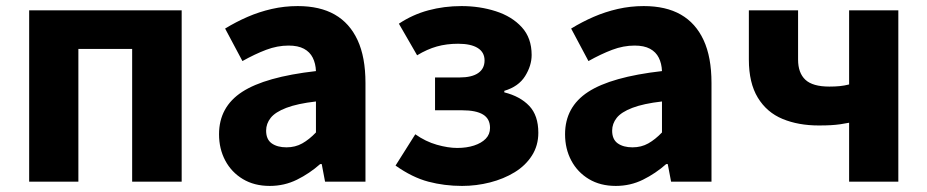

<svg xmlns="http://www.w3.org/2000/svg" viewBox="-20 -598 3053 632"><path d="M76 0V-564H578V0H415V-437H238V0Z M868 14Q817 14 779.5 -8.5Q742 -31 721.5 -69.5Q701 -108 701 -156Q701 -246 777 -295.5Q853 -345 1020 -364Q1019 -389 1009.5 -408Q1000 -427 980.5 -437.5Q961 -448 930 -448Q893 -448 856 -434Q819 -420 778 -397L721 -504Q757 -526 795 -542.5Q833 -559 874.5 -568.5Q916 -578 960 -578Q1033 -578 1082 -550Q1131 -522 1157 -466Q1183 -410 1183 -325V0H1050L1039 -58H1034Q999 -27 957.5 -6.5Q916 14 868 14ZM923 -113Q952 -113 975 -126Q998 -139 1020 -162V-264Q959 -257 922.5 -243Q886 -229 871 -210Q856 -191 856 -168Q856 -139 874.5 -126Q893 -113 923 -113Z M1501 14Q1443 14 1390 0Q1337 -14 1282 -53L1347 -156Q1381 -132 1418 -121.5Q1455 -111 1485 -111Q1516 -111 1540.5 -119Q1565 -127 1579 -141.5Q1593 -156 1593 -177Q1593 -207 1570 -221Q1547 -235 1501 -235H1412V-343H1492Q1533 -343 1554 -357.5Q1575 -372 1575 -399Q1575 -426 1552.5 -440Q1530 -454 1488 -454Q1450 -454 1418 -445Q1386 -436 1353 -416L1293 -520Q1338 -550 1390 -564Q1442 -578 1499 -578Q1559 -578 1612 -561Q1665 -544 1697.5 -508.5Q1730 -473 1730 -417Q1730 -382 1708.5 -347.5Q1687 -313 1640 -299V-294Q1692 -281 1722 -249.5Q1752 -218 1752 -161Q1752 -119 1731 -86Q1710 -53 1674 -31Q1638 -9 1593 2.5Q1548 14 1501 14Z M2007 14Q1956 14 1918.5 -8.5Q1881 -31 1860.5 -69.5Q1840 -108 1840 -156Q1840 -246 1916 -295.5Q1992 -345 2159 -364Q2158 -389 2148.5 -408Q2139 -427 2119.5 -437.5Q2100 -448 2069 -448Q2032 -448 1995 -434Q1958 -420 1917 -397L1860 -504Q1896 -526 1934 -542.5Q1972 -559 2013.5 -568.5Q2055 -578 2099 -578Q2172 -578 2221 -550Q2270 -522 2296 -466Q2322 -410 2322 -325V0H2189L2178 -58H2173Q2138 -27 2096.5 -6.5Q2055 14 2007 14ZM2062 -113Q2091 -113 2114 -126Q2137 -139 2159 -162V-264Q2098 -257 2061.5 -243Q2025 -229 2010 -210Q1995 -191 1995 -168Q1995 -139 2013.5 -126Q2032 -113 2062 -113Z M2775 0V-194Q2760 -191 2746 -189Q2732 -187 2715.5 -186Q2699 -185 2675 -185Q2608 -185 2556 -206.5Q2504 -228 2474.5 -276.5Q2445 -325 2445 -402V-564H2607V-402Q2607 -358 2631 -335.5Q2655 -313 2710 -313Q2729 -313 2744 -314.5Q2759 -316 2775 -320V-564H2937V0Z"/></svg>

Font: Noto Sans TC ExtraBold
Style: Regular
Weight: 800
Designer: Ryoko NISHIZUKA  (kana, bopomofo & ideographs); Paul D. Hunt (Latin, Greek & Cyrillic); Sandoll Communications , Soo-you
Foundry: Adobe
Version: Version 2.004-H2;hotconv 1.0.118;makeotfexe 2.5.65603